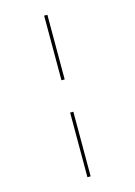

<svg xmlns="http://www.w3.org/2000/svg" viewBox="-145 -834 806 1148"><g transform="rotate(-15 258.0 -260.0)"><path d="M248 -360V-760H268V-360ZM248 240V-160H268V240Z"/></g></svg>

Font: Noto Serif Display SemiCondensed
Style: Regular
Weight: 400
Width: 4
Designer: Monotype Design Team
Foundry: Monotype Imaging Inc.
Version: Version 2.009